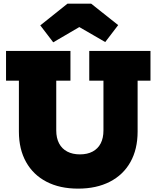

<svg xmlns="http://www.w3.org/2000/svg" viewBox="-20 -1052 882 1082"><path d="M483 -765H828V-597.5H755.5V-310.5Q755.5 -211 715 -138.8Q674.5 -66.5 599 -27.8Q523.5 11 420 11Q317 11 242.2 -27.8Q167.5 -66.5 127 -138.8Q86.5 -211 86.5 -310.5V-597.5H14V-765H377V-597.5H297V-317Q297 -274 313 -243.8Q329 -213.5 359 -197.8Q389 -182 430.5 -182Q472.5 -182 502.2 -198Q532 -214 547.5 -244Q563 -274 563 -317V-597.5H483ZM493.5 -1031.5 646 -910.5 573 -815 427 -899.5 280 -813.5 207 -909 360.5 -1031.5Z"/></svg>

Font: Hepta Slab ExtraLight ExtraBold
Style: Regular
Weight: 800
Version: Version 1.102